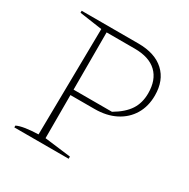

<svg xmlns="http://www.w3.org/2000/svg" viewBox="-147 -781 906 918"><g transform="rotate(30 305.5 -322.0)"><path d="M361 -644Q453 -644 503.5 -597.5Q554 -551 554 -468Q554 -408 527 -363Q500 -318 451 -293Q402 -268 336 -268H203V-30L348 -12V0H48V-10Q80 -26 165 -29L173 -615L48 -633V-644ZM358 -614H203V-298H415Q471 -331 496 -369.5Q521 -408 521 -461Q521 -535 479.5 -574.5Q438 -614 358 -614Z"/></g></svg>

Font: Piazzolla SC Thin
Style: Regular
Weight: 100
Designer: Juan Pablo del Peral
Foundry: Huerta Tipografica
Version: Version 1.330